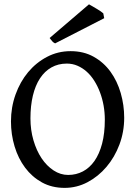

<svg xmlns="http://www.w3.org/2000/svg" viewBox="-20 -871 647 905"><path d="M474.1 -307.1Q474.1 -340.8 468.3 -373.5Q462.4 -406.2 451.4 -435.5Q440.4 -464.8 424.8 -489.7Q409.2 -514.6 389.2 -532.7Q369.1 -550.8 345.5 -561Q321.8 -571.3 294.9 -571.3Q254.4 -571.3 222.4 -553.2Q190.4 -535.2 168.5 -501.7Q146.5 -468.3 135 -420.4Q123.5 -372.6 123.5 -313Q123.5 -258.3 137.7 -209.7Q151.9 -161.1 176 -125Q200.2 -88.9 232.7 -67.6Q265.1 -46.4 301.3 -46.4Q338.9 -46.4 370.6 -63Q402.3 -79.6 425.3 -112.3Q448.2 -145 461.2 -193.8Q474.1 -242.7 474.1 -307.1ZM565.4 -315.9Q565.4 -249.5 543 -189.7Q520.5 -129.9 481.9 -84.5Q443.4 -39.1 392.6 -12.2Q341.8 14.6 284.7 14.6Q224.6 14.6 177.7 -11.2Q130.9 -37.1 98.4 -80.6Q65.9 -124 48.8 -180.7Q31.7 -237.3 31.7 -298.8Q31.7 -365.2 53.2 -425.3Q74.7 -485.4 112.5 -530.8Q150.4 -576.2 201.7 -603Q252.9 -629.9 313 -629.9Q374.5 -629.9 421.9 -603.3Q469.2 -576.7 501 -532.7Q532.7 -488.8 549.1 -432.1Q565.4 -375.5 565.4 -315.9ZM239.7 -666.5Q231.4 -670.4 226.1 -676.5Q220.7 -682.6 213.9 -691.9L399.4 -850.6Q406.7 -846.7 416.7 -840.8Q426.8 -835 436.5 -829.1Q446.3 -823.2 454.6 -817.6Q462.9 -812 466.8 -808.1L471.2 -785.2Z"/></svg>

Font: Gentium Book Basic
Style: Regular
Weight: 400
Designer: J. Victor Gaultney and Annie Olsen
Foundry: SIL International
Version: Version 1.102; 2013; Maintenance release